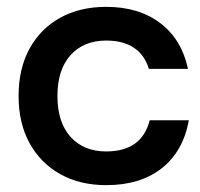

<svg xmlns="http://www.w3.org/2000/svg" viewBox="-20 -530 582 560"><path d="M290 10Q213.3 10 155.8 -22.1Q98.3 -54.2 66.2 -112.5Q34.2 -170.8 34.2 -250Q34.2 -329.2 65.8 -387.5Q97.5 -445.8 155 -477.9Q212.5 -510 290 -510Q385 -510 447.5 -462.5Q510 -415 528.3 -329.2H414.2Q401.7 -370 370.4 -390.8Q339.2 -411.7 290 -411.7Q224.2 -411.7 185.8 -369.2Q147.5 -326.7 147.5 -250Q147.5 -173.3 185.8 -130.8Q224.2 -88.3 290 -88.3Q393.3 -88.3 416.7 -179.2H530.8Q514.2 -88.3 451.7 -39.2Q389.2 10 290 10Z"/></svg>

Font: Funnel Display Medium
Style: Regular
Weight: 500
Designer: NORD ID, Kristian Moeller
Foundry: Dicotype
Version: Version 1.000